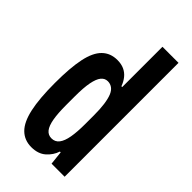

<svg xmlns="http://www.w3.org/2000/svg" viewBox="-229 -788 863 863"><g transform="rotate(45 202.5 -356.0)"><path d="M159 12Q115 12 86 -16.5Q57 -45 43.5 -106.5Q30 -168 30 -267Q30 -364 42.5 -423.5Q55 -483 83.5 -511Q112 -539 156 -539Q181 -539 199.5 -530.5Q218 -522 231 -506Q244 -490 252 -468H257V-724H359V0H276L269 -65H264Q254 -34 228 -11Q202 12 159 12ZM195 -80Q218 -80 231.5 -97.5Q245 -115 251 -149Q257 -183 257 -233V-288Q257 -328 253 -357Q249 -386 241.5 -404.5Q234 -423 221.5 -432Q209 -441 193 -441Q174 -441 161.5 -425.5Q149 -410 142.5 -376.5Q136 -343 136 -288V-233Q136 -180 142 -146Q148 -112 161 -96Q174 -80 195 -80Z"/></g></svg>

Font: Archivo ExtraCondensed SemiBold
Style: Regular
Weight: 600
Width: 2
Designer: Hector Gatti
Foundry: Omnibus-Type
Version: Version 2.001